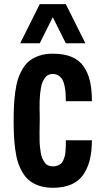

<svg xmlns="http://www.w3.org/2000/svg" viewBox="-20 -891 480 920"><path d="M232.9 -808.6 170.4 -683.6H76.7L170.4 -871.1H295.4L389.2 -683.6H295.4ZM170.4 -312.5Q170.4 -302.7 169.9 -284.4Q169.4 -266.1 169.4 -252.9Q169.4 -239.7 169.7 -221.2Q169.9 -202.6 171.4 -188.7Q172.9 -174.8 175.3 -159.2Q177.7 -143.6 182.6 -132.8Q187.5 -122.1 194.1 -112.5Q200.7 -103 210.7 -98.4Q220.7 -93.8 232.9 -93.8Q246.1 -93.8 256.1 -97.7Q266.1 -101.6 272.7 -107.2Q279.3 -112.8 283.7 -123.8Q288.1 -134.8 290.5 -143.1Q293 -151.4 293.9 -167Q294.9 -182.6 295.2 -191.7Q295.4 -200.7 295.4 -218.8H420.4Q420.4 -109.4 376.5 -50.3Q332.5 8.8 232.9 8.8Q197.3 8.8 169.2 -0.5Q141.1 -9.8 121.6 -25.1Q102.1 -40.5 87.9 -64.9Q73.7 -89.4 65.7 -114.7Q57.6 -140.1 53 -175.3Q48.3 -210.4 46.9 -241.2Q45.4 -272 45.4 -312.5Q45.4 -353 46.9 -383.8Q48.3 -414.6 53 -449.7Q57.6 -484.9 65.7 -510.3Q73.7 -535.6 87.9 -560.1Q102.1 -584.5 121.6 -599.9Q141.1 -615.2 169.2 -624.5Q197.3 -633.8 232.9 -633.8Q285.6 -633.8 322.5 -618.7Q359.4 -603.5 380.6 -573Q401.9 -542.5 411.1 -502Q420.4 -461.4 420.4 -406.2H295.4Q295.4 -427.2 294.4 -442.6Q293.5 -458 289.8 -477.1Q286.1 -496.1 279.8 -508.1Q273.4 -520 261.5 -528.3Q249.5 -536.6 232.9 -536.6Q220.7 -536.6 210.9 -531.7Q201.2 -526.9 194.6 -517.1Q188 -507.3 183.3 -496.3Q178.7 -485.4 176 -469Q173.3 -452.6 171.9 -438.7Q170.4 -424.8 169.9 -405.5Q169.4 -386.2 169.7 -373Q169.9 -359.9 170.2 -340.8Q170.4 -321.8 170.4 -312.5Z"/></svg>

Font: Oswald
Style: Stencbab
Weight: 400
Designer: Mathieu Le Lay
Foundry: Mathieu Le Lay
Version: Version 1.000